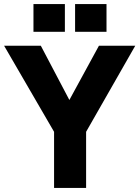

<svg xmlns="http://www.w3.org/2000/svg" viewBox="-22 -921 683 941"><path d="M243 -275 -2 -697H178L318 -431L463 -697H641L400 -275V0H243ZM346 -901H500V-765H346ZM142 -901H296V-765H142Z"/></svg>

Font: HK Grotesk Black
Style: Regular
Weight: 900
Designer: Alfredo Marco Pradil
Foundry: Hanken Design Co.
Version: Version 3.001